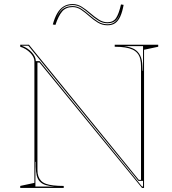

<svg xmlns="http://www.w3.org/2000/svg" viewBox="-20 -929 852 949"><path d="M80 0V-10L150 -25V-626Q150 -647 129.5 -668Q109 -689 80 -698V-708H123L666 -40H677V-600Q677 -622 673 -638Q669 -654 659.5 -665.5Q650 -677 635 -684Q620 -691 598 -694.5Q576 -698 547 -698V-708H762V-698L692 -683V0H682L175 -620H165V-89Q165 -71 169.5 -58Q174 -45 183 -35.5Q192 -26 207 -20.5Q222 -15 244 -12.5Q266 -10 295 -10V0ZM155 -7H249Q223 -9 205.5 -14.5Q188 -20 177 -31.5Q166 -43 161.5 -61.5Q157 -80 157 -106V-129H155ZM682 -7H687V-35H664L120 -703H87Q116 -693 136.5 -671Q157 -649 157 -627H176ZM685 -579H687V-701H593Q625 -697 644 -686Q663 -675 673 -654.5Q683 -634 684 -602ZM511 -804Q485 -804 463 -817.5Q441 -831 421 -849Q401 -867 381 -880.5Q361 -894 339 -894Q306 -894 287.5 -872.5Q269 -851 254 -806L241 -808Q250 -841 263 -863.5Q276 -886 295 -897.5Q314 -909 339 -909Q363 -909 384.5 -895.5Q406 -882 426.5 -864Q447 -846 468 -832.5Q489 -819 511 -819Q540 -819 554 -840.5Q568 -862 578 -907L591 -905Q585 -871 575 -848.5Q565 -826 550 -815Q535 -804 511 -804ZM511 -809Q527 -809 539 -815Q551 -821 560 -833.5Q569 -846 574 -867Q566 -839 551 -826.5Q536 -814 511 -814Q487 -814 465.5 -827.5Q444 -841 424 -859Q404 -877 383.5 -890.5Q363 -904 339 -904Q308 -904 289 -887.5Q270 -871 258 -837Q270 -868 289 -883.5Q308 -899 339 -899Q362 -899 382.5 -885.5Q403 -872 423 -854Q443 -836 464.5 -822.5Q486 -809 511 -809Z"/></svg>

Font: Kalnia Glaze Thin
Style: Regular
Weight: 100
Version: Version 1.110